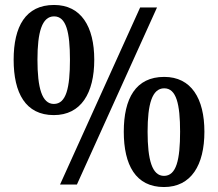

<svg xmlns="http://www.w3.org/2000/svg" viewBox="-20 -744 878 774"><path d="M197 -280C307 -280 360 -369 360 -503C360 -637 307 -724 198 -724C83 -724 35 -637 35 -503C35 -369 83 -280 197 -280ZM222 0H290L613 -714H545ZM197 -325C149 -325 131 -390 131 -503C131 -614 149 -678 198 -678C247 -678 262 -614 262 -503C262 -390 247 -325 197 -325ZM641 10C751 10 804 -79 804 -213C804 -347 751 -434 642 -434C527 -434 479 -347 479 -213C479 -79 527 10 641 10ZM641 -35C593 -35 575 -100 575 -213C575 -324 593 -388 642 -388C691 -388 706 -324 706 -213C706 -100 691 -35 641 -35Z"/></svg>

Font: Noto Serif Armenian SemiCondensed SemiBold
Style: Regular
Weight: 600
Width: 4
Designer: Monotype Design Team
Foundry: Monotype Imaging Inc.
Version: Version 2.008